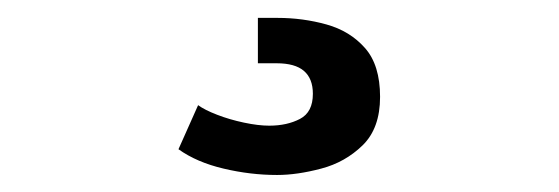

<svg xmlns="http://www.w3.org/2000/svg" viewBox="-20 10 640 220"><path d="M297.5 210.5Q267 210.5 236.2 203.2Q205.5 196 184.5 181L207 130.5Q214.5 136 228.8 141.5Q243 147 259.5 150.5Q276 154 288.5 154Q309 154 323.8 146.2Q338.5 138.5 338.5 117.5Q338.5 100 328.2 91.2Q318 82.5 297 82.5H275.5V30.5H298Q327 30.5 354 38Q381 45.5 398.2 65Q415.5 84.5 415.5 121Q415.5 157 395.5 176.5Q375.5 196 348 203.2Q320.5 210.5 297.5 210.5Z"/></svg>

Font: Chivo Mono Medium
Style: Regular
Weight: 500
Monospace: yes
Designer: Hector Gatti
Foundry: Omnibus-Type
Version: Version 1.008